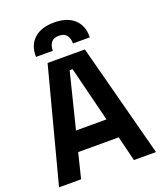

<svg xmlns="http://www.w3.org/2000/svg" viewBox="-163 -1011 935 1113"><g transform="rotate(-20 305.0 -454.0)"><path d="M6 0 190 -700H420L604 0H468L430 -154H180L142 0ZM399 -276 314 -617H296L211 -276ZM139 -756V-762Q139 -830 182.5 -869Q226 -908 305 -908Q384 -908 427.5 -869Q471 -830 471 -762V-756H367V-760Q367 -788 352.5 -807Q338 -826 305 -826Q272 -826 257.5 -807Q243 -788 243 -760V-756Z"/></g></svg>

Font: Space Grotesk Frontify
Style: Bold
Weight: 700
Designer: Florian Karsten
Version: Version 2.000